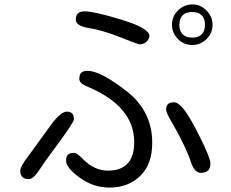

<svg xmlns="http://www.w3.org/2000/svg" viewBox="-20 -807 1040 864"><path d="M281.2 -304.7Q255.4 -304.7 215.3 -252.9L106.9 -104Q71.3 -58.1 71.3 -38.8Q71.3 -19.5 80.6 -10.3Q89.8 -1 110.4 -1Q121.6 -1 135.7 -15.1Q145.5 -24.9 155.8 -40.5Q166 -56.2 179.2 -75.2Q206.5 -113.8 249.5 -171.9Q306.2 -248.5 312 -267.6L312.5 -269.5Q312.5 -288.6 304.4 -296.6Q296.4 -304.7 281.2 -304.7ZM887.7 -738.3Q902.3 -723.6 902.3 -696.3Q902.3 -667 887.7 -652.3Q873 -637.7 845 -637.7Q816.9 -637.7 802 -652.6Q787.1 -667.5 787.1 -695.6Q787.1 -723.6 801.8 -738.3Q816.4 -752.9 844.7 -752.9Q873 -752.9 887.7 -738.3ZM846.7 -787.1Q808.1 -787.1 781 -760Q753.9 -732.9 753.9 -695.8Q753.9 -658.2 781.7 -630.4Q807.6 -604.5 845.7 -604.5Q882.8 -604.5 911.1 -632.8Q936.5 -658.2 936.5 -696.3Q936.5 -732.4 908.2 -760.7Q881.8 -787.1 846.7 -787.1ZM763.7 -346.7Q744.1 -346.7 735.8 -338.4Q727.5 -330.1 727.5 -314.5Q727.5 -300.8 750 -262.2Q814.9 -151.4 841.3 -71.8Q856.4 -29.3 883.8 -29.3Q905.8 -29.3 916.3 -39.8Q926.8 -50.3 926.8 -72.3Q926.8 -96.2 880.4 -189Q834 -282.2 807.1 -315.4Q781.7 -346.7 763.7 -346.7ZM277.3 -84Q277.3 -52.2 338.6 -7.6Q399.9 37.1 472.7 37.1Q558.6 37.1 612.3 -16.6Q665 -69.3 665 -164.1Q665 -308.1 548.3 -397.9Q431.2 -488.3 374 -488.3Q354.5 -488.3 345.7 -479.5Q336.9 -470.7 336.9 -452.1Q336.9 -431.6 372.6 -417.5Q584 -329.6 584 -167Q584 -85.4 535.2 -55.7Q508.3 -39.1 466.8 -39.1Q403.3 -39.1 351.6 -92.8Q326.2 -119.1 312.5 -119.1Q294.4 -118.7 285.6 -110.8Q277.3 -102.1 277.3 -84ZM530.3 -717.3Q404.3 -755.9 361.3 -755.9Q339.8 -755.9 330.1 -746.1Q321.3 -737.3 321.3 -718.8Q321.3 -708 329.1 -700.2Q340.8 -688.5 370.1 -682.6Q440.4 -671.9 521.5 -639.2Q595.7 -609.4 609.4 -607.4Q627.4 -607.4 641.6 -621.6Q652.3 -632.3 652.3 -646.5Q652.3 -655.3 642.6 -664.6Q617.2 -690.4 530.3 -717.3Z"/></svg>

Font: YuPearl-Light
Style: Light
Weight: 300
Designer: Max Yao
Foundry: Max-Everyday
Version: Version 1.011; ttfautohint (v1.8.3)